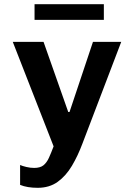

<svg xmlns="http://www.w3.org/2000/svg" viewBox="-20 -711 640 917"><path d="M160 186Q135 186 114 182.5Q93 179 76 172V77Q87 82 106 86.5Q125 91 143 91Q172 91 187.5 78.5Q203 66 213.5 43Q224 20 236 -12L41 -511H188L306 -176H312L424 -511H559L374 -26Q352 33 323.5 81Q295 129 255.5 157.5Q216 186 160 186ZM145 -616V-691H476V-616Z"/></svg>

Font: Chivo Mono Medium SemiBold
Style: Regular
Weight: 600
Monospace: yes
Version: Version 1.008